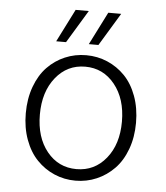

<svg xmlns="http://www.w3.org/2000/svg" viewBox="-52 -756 704 816"><g transform="rotate(5 300.0 -348.5)"><path d="M167 -569.8 237.8 -710H293.9L209 -569.8ZM306.2 -569.8 377 -710H432.1L347.2 -569.8ZM64.9 -253.9Q64.9 -316.4 83.7 -367.7Q102.5 -418.9 134.8 -452.4Q167 -485.8 209.5 -503.9Q252 -522 299.8 -522Q347.7 -522 390.1 -503.9Q432.6 -485.8 465.1 -452.4Q497.6 -418.9 516.4 -367.7Q535.2 -316.4 535.2 -253.9Q535.2 -192.4 516.4 -141.4Q497.6 -90.3 465.1 -56.9Q432.6 -23.4 390.1 -5.1Q347.7 13.2 299.8 13.2Q252 13.2 209.5 -5.1Q167 -23.4 134.8 -56.9Q102.5 -90.3 83.7 -141.4Q64.9 -192.4 64.9 -253.9ZM475.1 -253.9Q475.1 -351.1 425.8 -412.1Q376.5 -473.1 299.8 -473.1Q223.1 -473.1 174.1 -412.1Q125 -351.1 125 -253.9Q125 -156.7 173.8 -96.4Q222.7 -36.1 299.8 -36.1Q377 -36.1 426 -96.7Q475.1 -157.2 475.1 -253.9Z"/></g></svg>

Font: Office Code Pro D Light
Style: Regular
Weight: 300
Designer: Nathan Rutzky & Paul D. Hunt
Foundry: Adobe Systems Incorporated
Version: Version 1.004;PS 001.004;hotconv 1.0.70;makeotf.lib2.5.58329